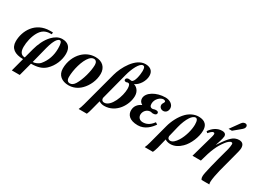

<svg xmlns="http://www.w3.org/2000/svg" viewBox="-47 -1444 3206 2396"><g transform="rotate(30 1556.0 -246.5)"><path d="M195 -16C156 -16 116 -35 116 -122C116 -190 134 -284 177 -353C223 -426 281 -435 343 -435V-462H303C93 -462 -3 -286 -3 -135C-3 -35 67 13 187 13L136 205H250L301 13C395 13 458 -7 506 -52C580 -121 619 -222 619 -311C619 -412 563 -450 488 -450C432 -450 386 -419 349 -381C291 -321 253 -234 232 -155ZM369 -253C383 -307 419 -421 468 -421C492 -421 500 -381 500 -318C500 -221 470 -133 411 -63C386 -34 338 -16 309 -16Z M958 -462C890 -462 826 -435 775 -385C715 -326 675 -235 675 -135C675 -37 745 13 839 13C906 13 965 -13 1014 -62C1075 -123 1119 -217 1119 -311C1119 -403 1059 -462 962 -462ZM1000 -372C1000 -285 963 -145 914 -65C893 -31 869 -16 843 -16C813 -16 794 -36 794 -80C794 -182 833 -335 893 -402C912 -423 932 -433 953 -433C982 -433 1000 -410 1000 -372Z M1128 122C1122 146 1107 190 1099 205H1217C1225 190 1236 153 1242 129L1278 -9C1296 3 1320 13 1353 13C1526 13 1627 -157 1627 -286C1627 -363 1574 -402 1543 -408V-410C1605 -437 1658 -519 1658 -594C1658 -673 1601 -698 1543 -698C1401 -698 1294 -500 1263 -383ZM1394 -454C1420 -556 1475 -669 1523 -669C1540 -669 1554 -658 1554 -604C1554 -554 1535 -429 1492 -429C1478 -429 1465 -433 1453 -433C1431 -433 1415 -419 1415 -402C1415 -392 1422 -381 1442 -381C1453 -381 1453 -387 1470 -387C1493 -387 1502 -359 1502 -318C1502 -212 1433 -22 1333 -22C1308 -22 1293 -38 1293 -66Z M1761 -234C1711 -212 1673 -171 1673 -107C1673 -47 1715 13 1838 13C1941 13 2008 -62 2045 -116L2017 -134C1969 -67 1918 -51 1874 -51C1825 -51 1801 -84 1801 -120C1801 -165 1837 -215 1893 -215C1908 -215 1916 -209 1926 -209C1961 -209 1979 -220 1979 -243C1979 -261 1961 -266 1944 -266C1918 -266 1907 -257 1896 -257C1863 -257 1853 -276 1853 -309C1853 -375 1913 -429 1957 -429C1969 -429 1987 -422 1987 -412C1987 -390 1966 -383 1966 -354C1966 -324 1990 -301 2024 -301C2061 -301 2086 -332 2086 -372C2086 -428 2028 -462 1968 -462C1837 -462 1717 -391 1717 -306C1717 -278 1729 -253 1761 -235Z M2080 122C2073 149 2060 189 2051 205H2169C2177 189 2190 152 2196 129L2230 -9C2246 3 2275 13 2305 13C2370 13 2421 -19 2463 -60C2529 -124 2579 -245 2579 -337C2579 -447 2501 -462 2442 -462C2386 -462 2326 -433 2283 -391C2219 -328 2174 -233 2154 -157ZM2283 -219C2299 -284 2323 -342 2349 -381C2370 -413 2396 -433 2417 -433C2438 -433 2454 -413 2454 -351C2454 -275 2425 -169 2380 -98C2353 -55 2320 -22 2285 -22C2259 -22 2246 -38 2246 -66Z M2843 -516H2891L2972 -583C3007 -612 3022 -624 3022 -651C3022 -667 3008 -680 2995 -680C2975 -680 2958 -676 2941 -652ZM2805 -263 2827 -330C2835 -353 2845 -393 2845 -408C2845 -430 2835 -455 2787 -455C2721 -455 2662 -416 2620 -354L2640 -336C2660 -359 2683 -385 2703 -385C2714 -385 2720 -381 2720 -364C2720 -349 2714 -332 2708 -309L2621 0H2742C2788 -174 2825 -255 2887 -336C2907 -363 2938 -390 2956 -390C2969 -390 2976 -386 2976 -369C2976 -351 2971 -316 2965 -293C2899 -54 2857 116 2857 155C2857 173 2857 184 2870 205H2982C2977 193 2977 180 2977 167C2977 134 2994 44 3007 -6L3075 -264C3089 -316 3101 -361 3101 -385C3101 -434 3079 -462 3028 -462C2991 -462 2955 -447 2928 -421C2891 -386 2873 -362 2806 -263Z"/></g></svg>

Font: STIXGeneral
Style: Bold Italic
Weight: 700
Italic angle: -16.33°
Designer: MicroPress Inc., with final additions and corrections provided by Coen Hoffman, Elsevier (retired)
Version: Version 1.1.0